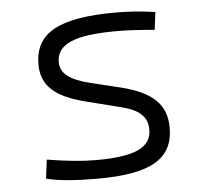

<svg xmlns="http://www.w3.org/2000/svg" viewBox="-44 -573 674 629"><g transform="rotate(-5 293.0 -258.5)"><path d="M252.9 9.8C427.7 9.8 502 -33.7 502 -136.2C502 -212.4 457.5 -255.9 351.1 -281.7L258.3 -304.2C188.5 -320.8 158.7 -344.7 158.7 -380.9C158.7 -440.9 217.3 -466.3 356.4 -466.3C391.1 -466.3 428.2 -464.4 481 -459.5L488.3 -517.6C440.4 -524.4 404.8 -527.3 359.4 -527.3C171.4 -527.3 91.8 -483.9 91.8 -379.4C91.8 -311 134.3 -271 234.9 -245.6L351.1 -216.3C409.7 -201.7 435.1 -176.8 435.1 -135.7C435.1 -76.7 380.4 -51.3 252.9 -51.3C206.5 -51.3 158.7 -56.2 91.8 -66.9L84 -4.9C126.5 5.4 177.2 9.8 252.9 9.8Z"/></g></svg>

Font: Cascadia Mono NF Light
Style: Regular
Weight: 300
Monospace: yes
Designer: Aaron Bell
Foundry: Saja Typeworks
Version: Version 2404.023